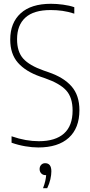

<svg xmlns="http://www.w3.org/2000/svg" viewBox="-20 -769 473 1013"><path d="M182 9Q150.5 9 113.5 2.8Q76.5 -3.5 41 -16V-50Q80 -36.5 115.8 -30.2Q151.5 -24 185 -24Q272 -24 317.5 -64.5Q363 -105 363 -186Q363 -255 329.2 -292Q295.5 -329 218 -356L192 -365Q115 -392 74.5 -438.2Q34 -484.5 34 -560Q34 -648.5 89 -698.8Q144 -749 249 -749Q278.5 -749 312.5 -744.5Q346.5 -740 372 -731V-697Q340 -707.5 309.2 -711.8Q278.5 -716 247 -716Q158 -716 114 -676.2Q70 -636.5 70 -562Q70 -496 102.5 -459.8Q135 -423.5 210 -397L236 -388Q316.5 -360.5 357.8 -313Q399 -265.5 399 -188Q399 -93 342.8 -42Q286.5 9 182 9ZM207 224Q215 203 218.8 186.2Q222.5 169.5 223.5 155H220Q206.5 155 197.8 146Q189 137 189 123Q189 109.5 197.2 100.8Q205.5 92 218 92Q251 92 251 135Q251 153 245.8 176.8Q240.5 200.5 229 224Z"/></svg>

Font: Encode Sans Condensed Thin
Style: Regular
Weight: 100
Width: 3
Designer: Multiple Designers
Foundry: Impallari Type
Version: Version 3.000; ttfautohint (v1.8.3) -l 8 -r 50 -G 200 -x 14 